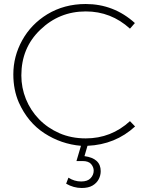

<svg xmlns="http://www.w3.org/2000/svg" viewBox="-20 -724 744 958"><path d="M388 214Q347 214 310 192.5L321.5 162.5Q351 181.5 385 181.5Q417 181.5 432.2 165Q447.5 148.5 447.5 127.5Q447.5 110 434.8 94.8Q422 79.5 391.5 79.5H361.5L384 3.5Q285 -5 201.8 -59Q118.5 -113 74 -212.5Q46.5 -275.5 46.5 -353Q46.5 -443 90.8 -523Q135 -603 215.5 -652.5Q300.5 -704 407.5 -704Q548 -704 653 -609L628.5 -581Q534 -667 408 -667Q275.5 -667 180.5 -575Q86.5 -485 86.5 -347.5Q86.5 -286.5 109.2 -230Q132 -173.5 174.5 -129.5Q217 -85.5 276.2 -59.5Q335.5 -33.5 408 -33.5Q534.5 -33.5 628.5 -119.5L654 -93Q555.5 -2.5 416.5 3.5L401.5 55Q482.5 66 482.5 130Q482.5 151 472.5 170.2Q462.5 189.5 441.8 201.8Q421 214 388 214Z"/></svg>

Font: Argentum Novus ExtraLight
Style: Regular
Weight: 250
Designer: Julieta Ulanovsky (font) & Cristiano Sobral (main changes)
Foundry: Julieta Ulanovsky (font) & Cristiano Sobral (main changes)
Version: Version 3.00;November 27, 2020;FontCreator 13.0.0.2655 64-bi